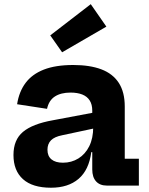

<svg xmlns="http://www.w3.org/2000/svg" viewBox="-20 -868 695 898"><path d="M480 0Q447 0 429.2 -19.8Q411.5 -39.5 411.5 -75.5V-194L422 -214L416 -274L411.5 -307.5V-351Q411.5 -379.5 399.5 -398.2Q387.5 -417 364.8 -426Q342 -435 310 -435Q265 -435 236.8 -416.8Q208.5 -398.5 200 -359L60 -380.5Q69 -439 99.5 -480Q130 -521 185 -542.5Q240 -564 322.5 -564Q400 -564 453.8 -543.8Q507.5 -523.5 535.5 -480.5Q563.5 -437.5 563.5 -369.5V-125.5H629.5V0ZM218.5 10Q132 10 87.5 -30Q43 -70 43 -143Q43 -214 87.5 -251.2Q132 -288.5 227 -305.5L439.5 -345.5V-271.5L271 -235.5Q235 -228.5 218.5 -211.8Q202 -195 202 -167.5Q202 -138 220.8 -122.5Q239.5 -107 274.5 -107Q314.5 -107 346.8 -127Q379 -147 397.5 -184.2Q416 -221.5 416 -274L441 -156.5H407Q396 -73 347.5 -31.5Q299 10 218.5 10ZM404.5 -848.5 477.5 -743.5 270.5 -623.5 215 -702.5Z"/></svg>

Font: Hepta Slab ExtraLight
Style: Bold
Weight: 700
Version: Version 1.102